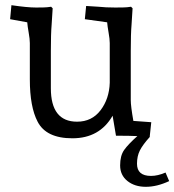

<svg xmlns="http://www.w3.org/2000/svg" viewBox="-20 -523 672 740"><path d="M24 -503Q85 -494 118.5 -494Q152 -494 161 -495L177 -497L183 -491L179 -428Q176 -393 176 -327V-183Q176 -54 277 -54Q334 -54 367.5 -98Q401 -142 403 -204V-357Q403 -372 398.5 -397.5Q394 -423 393 -437L307 -449L312 -500L360 -497Q387 -494 423.5 -494Q460 -494 469 -495L485 -497L491 -491L487 -428Q484 -393 484 -327V-137Q484 -114 494 -57L563 -52L557 4L524 2Q478 0 427 0L414 -77Q364 10 259 10Q158 10 125 -54Q95 -111 95 -217V-357Q95 -372 90.5 -397.5Q86 -423 85 -437L19 -449ZM511 0 558 4Q530 35 519 57Q508 79 508 108Q508 155 562 155Q588 155 618 142L632 175Q585 197 542 197Q499 197 471 174.5Q443 152 443 114.5Q443 77 458.5 55Q474 33 511 0Z"/></svg>

Font: Andada
Style: Regular
Weight: 400
Designer: Carolina Giovagnoli
Foundry: Carolina Giovagnoli
Version: Version 1.002